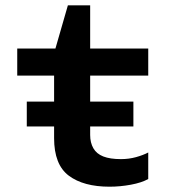

<svg xmlns="http://www.w3.org/2000/svg" viewBox="-20 -694 640 724"><path d="M393 10Q295 10 239.5 -31.5Q184 -73 184 -173V-409H45V-511H189L236 -674H320V-511H539V-409H320V-185Q320 -156 332 -135Q344 -114 369.5 -104Q395 -94 436 -94Q466 -94 493 -101.5Q520 -109 539 -119V-19Q514 -5 473.5 2.5Q433 10 393 10ZM81 -217V-311H483V-217Z"/></svg>

Font: Chivo Mono SemiBold
Style: Regular
Weight: 600
Monospace: yes
Designer: Hector Gatti
Foundry: Omnibus-Type
Version: Version 1.008